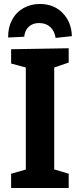

<svg xmlns="http://www.w3.org/2000/svg" viewBox="-20 -947 402 967"><path d="M326 -704V-632L253 -607V-94L326 -72V0H36V-72L110 -93V-607L36 -627V-699ZM342 -765 260 -756Q255 -791 233 -811Q211 -831 177 -831Q145 -831 125 -812.5Q105 -794 102 -762L21 -758Q20 -807 40 -845.5Q60 -884 97 -905.5Q134 -927 181 -927Q251 -927 295.5 -881.5Q340 -836 342 -765Z"/></svg>

Font: Bitter Pro
Style: Bold
Weight: 700
Designer: Sol Matas, and Bitter project Authors
Foundry: Sol Matas
Version: Version 1.010